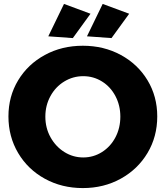

<svg xmlns="http://www.w3.org/2000/svg" viewBox="-20 -945 844 978"><path d="M781 -352Q781 -249 731.5 -166Q682 -83 595.5 -35Q509 13 402 13Q295 13 208.5 -34.5Q122 -82 72.5 -165.5Q23 -249 23 -352Q23 -454 72.5 -536Q122 -618 208.5 -665Q295 -712 402 -712Q509 -712 595.5 -665Q682 -618 731.5 -536Q781 -454 781 -352ZM211 -351Q211 -293 237.5 -245.5Q264 -198 308 -170.5Q352 -143 404 -143Q456 -143 499.5 -170.5Q543 -198 568 -245.5Q593 -293 593 -351Q593 -408 568 -455.5Q543 -503 499.5 -530Q456 -557 404 -557Q352 -557 307.5 -530Q263 -503 237 -455.5Q211 -408 211 -351ZM306 -925 441 -875 351 -751 226 -760ZM503 -925 638 -875 548 -751 423 -760Z"/></svg>

Font: Montserrat arm2
Style: Bold
Weight: 700
Designer: Julieta Ulanovsky
Foundry: Julieta Ulanovsky
Version: Version 6.000